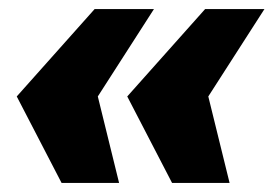

<svg xmlns="http://www.w3.org/2000/svg" viewBox="-20 -530 604 424"><path d="M243 -126H116L17 -317L189 -510H320L196 -317ZM487 -126H360L261 -317L433 -510H564L440 -317Z"/></svg>

Font: Sansita Black Italic
Style: Regular
Weight: 900
Italic angle: -11°
Designer: Pablo Cosgaya
Foundry: Omnibus-Type
Version: Version 1.006